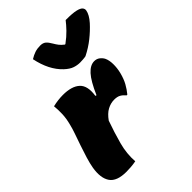

<svg xmlns="http://www.w3.org/2000/svg" viewBox="-257 -970 1096 1096"><g transform="rotate(-45 291.0 -422.0)"><path d="M409 -625Q400 -623 385 -622Q370 -621 362 -621Q340 -621 317.5 -628.5Q295 -636 269 -660Q207 -718 185 -825Q206 -838 225.5 -844.5Q245 -851 269 -851Q291 -851 303.5 -840.5Q316 -830 329 -807Q337 -793 346.5 -780.5Q356 -768 373 -755H377Q411 -780 435 -805Q459 -830 475 -851H481Q531 -851 556.5 -845Q582 -839 590.5 -829Q599 -819 597 -807Q592 -777 560 -741Q530 -708 492.5 -678Q455 -648 409 -625ZM186 0Q164 4 144 5.5Q124 7 108 7Q31 7 4 -32.5Q-23 -72 -11 -145Q-6 -174 5 -210.5Q16 -247 29 -284.5Q42 -322 53.5 -355Q65 -388 70 -410Q81 -451 82 -486.5Q83 -522 80 -550Q101 -555 121.5 -557.5Q142 -560 161 -560Q232 -560 266 -529Q300 -498 289 -425L296 -423Q331 -503 361.5 -536.5Q392 -570 424 -570Q444 -570 458 -559Q472 -548 479 -534Q489 -513 489.5 -481.5Q490 -450 482 -417Q472 -378 457 -351Q442 -324 423 -301H417Q404 -317 389 -325.5Q374 -334 350 -334Q321 -334 294 -319.5Q267 -305 243 -271Q218 -201 199.5 -133Q181 -65 186 0Z"/></g></svg>

Font: Recursive Sn Csl St XBk
Style: Italic
Weight: 1000
Italic angle: -15°
Version: Version 1.085;hotconv 1.1.0;makeotfexe 2.6.0; ttfautohint (v